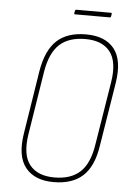

<svg xmlns="http://www.w3.org/2000/svg" viewBox="-55 -810 588 859"><g transform="rotate(5 239.5 -380.5)"><path d="M218 8Q133 8 92 -43Q51 -94 67 -196L112 -481Q128 -576 175 -619.5Q222 -663 306 -663Q392 -663 432.5 -612.5Q473 -562 457 -459L411 -174Q397 -79 349.5 -35.5Q302 8 218 8ZM220 -13Q294 -13 335.5 -51.5Q377 -90 390 -175L436 -459Q451 -552 416 -597Q381 -642 305 -642Q230 -642 188.5 -603.5Q147 -565 133 -480L88 -197Q73 -103 108.5 -58Q144 -13 220 -13ZM248 -748Q244 -748 245 -753L247 -764Q248 -769 252 -769H409Q413 -769 412 -764L410 -752Q409 -748 405 -748Z"/></g></svg>

Font: Sofia Sans Condensed Thin
Style: Italic
Weight: 250
Italic angle: -9°
Version: Version 4.100